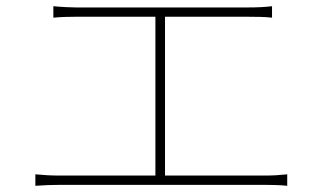

<svg xmlns="http://www.w3.org/2000/svg" viewBox="-20 -659 1040 619"><path d="M834 -93Q853 -93 870 -94Q887 -95 906 -97V-60Q887 -62 866.5 -62.5Q846 -63 834 -63H172Q136 -63 94 -60V-97Q114 -95 133.5 -94Q153 -93 172 -93H481V-605H225Q216 -605 193 -604.5Q170 -604 152 -602V-639Q172 -637 193 -636Q214 -635 225 -635H779Q802 -635 822 -636Q842 -637 857 -639V-602Q841 -604 820.5 -604.5Q800 -605 779 -605H512V-93Z"/></svg>

Font: SpoqaHanSans
Style: Thin
Weight: 250
Designer: [Spoqa Han Sans] Dong-huui Kim \uAE40 \uB3D9 \uD718   [Noto Sans] Ryoko NISHIZUKA \u897F \u585A \u6DBC \u5B50  (kana & i
Foundry: Spoqa (http://bi.spoqa.com)
Version: Version 1.004;PS 1.004;hotconv 1.0.82;makeotf.lib2.5.63406